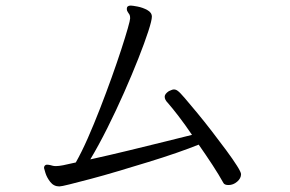

<svg xmlns="http://www.w3.org/2000/svg" viewBox="-20 -681 1040 689"><path d="M693 -162Q661 -149 613.5 -132.5Q566 -116 512 -99.5Q458 -83 404.5 -67Q351 -51 305.5 -39Q260 -27 230 -19.5Q200 -12 193 -12Q173 -12 160.5 -28Q148 -44 143 -60.5Q138 -77 138 -78Q138 -86 144 -89Q145 -90 149 -90Q154 -90 160.5 -88.5Q167 -87 170 -86Q174 -85 181 -85Q191 -85 206.5 -88Q222 -91 236 -94.5Q250 -98 252 -98Q273 -135 295 -185Q317 -235 339 -291.5Q361 -348 380.5 -402.5Q400 -457 415 -503Q430 -549 438.5 -579Q447 -609 447 -615Q447 -624 445 -628Q442 -633 438.5 -638Q435 -643 435 -649Q435 -661 449 -661Q455 -661 473.5 -657.5Q492 -654 508.5 -645Q525 -636 525 -621Q525 -608 512 -568Q499 -528 476.5 -471Q454 -414 425.5 -349.5Q397 -285 365.5 -222Q334 -159 304 -109Q372 -124 442 -141Q512 -158 572.5 -173Q633 -188 669 -197Q644 -234 620.5 -264.5Q597 -295 582 -312Q571 -323 571 -334Q571 -344 586 -354Q591 -356 595.5 -358Q600 -360 604 -360Q612 -360 619 -354Q625 -350 643.5 -328.5Q662 -307 688 -275.5Q714 -244 741 -209Q768 -174 792 -141.5Q816 -109 830.5 -86Q845 -63 845 -56Q845 -41 831 -29Q817 -17 800 -17Q786 -17 782 -24Q766 -53 742.5 -89Q719 -125 693 -162Z"/></svg>

Font: Moon Stars Kai T HW
Style: Regular
Weight: 400
Designer: GuiWonder
Version: Version 1.101